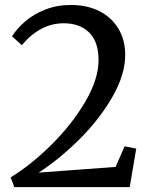

<svg xmlns="http://www.w3.org/2000/svg" viewBox="-20 -772 626 792"><path d="M24 -40.5Q110 -93 194.2 -177Q278.5 -261 332.5 -353.8Q386.5 -446.5 386.5 -524Q386.5 -600 347.8 -638Q309 -676 243 -676Q145.5 -676 70 -585.5L29.5 -622.5Q51 -655.5 85.2 -684.8Q119.5 -714 167.5 -732.8Q215.5 -751.5 272.5 -751.5Q340 -751.5 390.8 -725.5Q441.5 -699.5 469 -652.8Q496.5 -606 496.5 -545.5Q496.5 -464 443.5 -372Q390.5 -280 308.2 -198Q226 -116 139.5 -60L457 -83.5L494 -168.5L542 -159L515 0H39Z"/></svg>

Font: Merriweather 12pt
Style: Regular
Weight: 400
Designer: Eben Sorkin
Foundry: Eben Sorkin
Version: Version 2.100